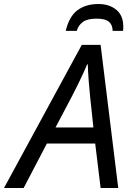

<svg xmlns="http://www.w3.org/2000/svg" viewBox="-77 -938 659 958"><path d="M-57 0 331 -714H425L513 0H425L398 -222H157L41 0ZM200 -302H389L373 -452Q369 -490 365.5 -536Q362 -582 361 -617H358Q342 -579 321 -535.5Q300 -492 277 -448ZM251 -784Q268 -856 309.5 -887Q351 -918 414 -918Q468 -918 503 -889.5Q538 -861 538 -806Q538 -801 538 -795.5Q538 -790 537 -784H485Q485 -813 467 -829Q449 -845 405 -845Q359 -845 336.5 -828.5Q314 -812 306 -784Z"/></svg>

Font: Noto Sans IKEA
Style: Italic
Weight: 400
Italic angle: -12°
Designer: Monotype Design Team
Foundry: Monotype Imaging Inc.
Version: Version 2.001